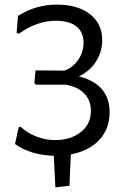

<svg xmlns="http://www.w3.org/2000/svg" viewBox="-20 -666 557 832"><path d="M287 3 281 139 220 146 213 9Q165 8 121.5 -5Q78 -18 45 -42L61 -114L69 -117Q99 -89 138.5 -74Q178 -59 219 -59Q287 -59 330.5 -94Q374 -129 374 -185Q374 -231 345.5 -260.5Q317 -290 265 -299H136L129 -306L134 -361L260 -360Q297 -374 319.5 -407.5Q342 -441 342 -481Q342 -527 311 -551.5Q280 -576 222 -576Q140 -576 62 -520L52 -523L58 -597Q135 -646 226 -646Q317 -646 370 -604.5Q423 -563 423 -493Q423 -442 396.5 -400Q370 -358 322 -335Q387 -319 421 -280Q455 -241 455 -180Q455 -108 410.5 -60Q366 -12 287 3Z"/></svg>

Font: Alegreya Sans
Style: Regular
Weight: 400
Designer: Juan Pablo del Peral
Foundry: Huerta Tipografica
Version: Version 2.008; ttfautohint (v1.6)